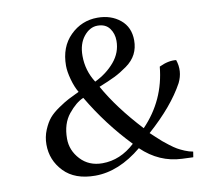

<svg xmlns="http://www.w3.org/2000/svg" viewBox="-78 -762 893 856"><g transform="rotate(-10 369.0 -334.0)"><path d="M95 -162Q95 -197 108 -228Q121 -259 137 -278Q153 -297 182.5 -317Q212 -337 229 -345.5Q246 -354 277 -369Q262 -394 252 -430.5Q242 -467 242 -493Q242 -578 293.5 -629Q345 -680 417 -680Q478 -680 519.5 -646Q561 -612 561 -552Q561 -518 547 -490.5Q533 -463 503 -441.5Q473 -420 445.5 -406.5Q418 -393 373 -375Q431 -271 535 -159Q639 -267 653 -417Q695 -437 730 -433Q748 -381 723 -330Q671 -234 557 -133Q560 -130 579 -112.5Q598 -95 606 -88Q614 -81 633 -66.5Q652 -52 665 -44.5Q678 -37 697 -29Q716 -21 734 -18L730 7L680 5Q577 1 498 -75Q393 12 286 12Q194 12 144.5 -39.5Q95 -91 95 -162ZM190 -172Q190 -119 228 -78Q266 -37 327 -37Q408 -37 475 -99Q371 -207 293 -339Q259 -325 224.5 -282.5Q190 -240 190 -172ZM322 -524Q322 -457 358 -401Q412 -427 447.5 -469Q483 -511 483 -564Q483 -597 465 -621Q447 -645 411 -645Q376 -645 349 -611.5Q322 -578 322 -524Z"/></g></svg>

Font: Lingua Franca
Style: Italic
Weight: 400
Italic angle: -13°
Version: Version 1.19